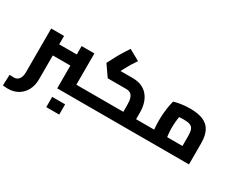

<svg xmlns="http://www.w3.org/2000/svg" viewBox="-145 -1226 2398 1979"><g transform="rotate(30 1054.5 -236.5)"><path d="M487 0V-503H639V-54L547 -131H744V0ZM278 -271V-403H487V-271ZM47 258Q36 258 20 256.5Q4 255 -13 254L-8 125Q8 125 23 126Q38 127 45 127Q82 127 103.5 98Q125 69 125 14V-503H278V14Q278 85 249 140.5Q220 196 168 227Q116 258 47 258ZM744 0V-131Q755 -131 759.5 -113.5Q764 -96 764 -66Q764 -36 759.5 -18Q755 0 744 0ZM486 224V102H640V224Z M1350 0V-131H1455V0ZM744 0V-131H1246L1198 -92V-213Q1198 -264 1187.5 -294Q1177 -324 1157 -337Q1137 -350 1106 -350H886L795 -481L848 -582Q856 -597 866.5 -615.5Q877 -634 894.5 -661.5Q912 -689 939 -731L1068 -659Q1043 -623 1028 -598Q1013 -573 1002.5 -555Q992 -537 983 -519L947 -451L927 -481H1106Q1171 -481 1217 -460Q1263 -439 1292.5 -401.5Q1322 -364 1336 -316Q1350 -268 1350 -213V0ZM744 0Q733 0 728.5 -18Q724 -36 724 -66Q724 -96 728.5 -113.5Q733 -131 744 -131ZM1455 0V-131Q1466 -131 1470.5 -113.5Q1475 -96 1475 -66Q1475 -36 1470.5 -18Q1466 0 1455 0Z M1454 0V-131H1964L1902 -76V-249Q1902 -298 1891.5 -325Q1881 -352 1854.5 -363Q1828 -374 1781 -374Q1740 -374 1701.5 -369Q1663 -364 1641 -355L1736 -443Q1730 -421 1724.5 -386Q1719 -351 1715.5 -312.5Q1712 -274 1712 -238Q1712 -205 1715.5 -168Q1719 -131 1723.5 -102.5Q1728 -74 1730 -64L1585 -23Q1580 -38 1574 -70Q1568 -102 1564 -145.5Q1560 -189 1560 -238Q1560 -287 1564.5 -333.5Q1569 -380 1576 -418Q1583 -456 1589 -478Q1613 -487 1665.5 -496Q1718 -505 1781 -505Q1873 -505 1933.5 -480Q1994 -455 2024.5 -399Q2055 -343 2055 -248V0ZM1455 0Q1444 0 1439.5 -18Q1435 -36 1435 -66Q1435 -96 1439.5 -113.5Q1444 -131 1455 -131Z"/></g></svg>

Font: Cairo ExtraBold
Style: Regular
Weight: 800
Designer: Mohamed Gaber, Accademia di Belle Arti di Urbino
Foundry: Kief Type Foundry, Accademia di Belle Arti di Urbino
Version: Version 3.117